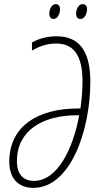

<svg xmlns="http://www.w3.org/2000/svg" viewBox="-20 -901 492 931"><path d="M371 -809C390 -809 402 -835 402 -856C402 -872 394 -881 381 -881C360 -881 349 -855 349 -835C349 -818 357 -809 371 -809ZM240 -809C259 -809 271 -835 271 -856C271 -872 263 -881 250 -881C230 -881 219 -855 219 -835C219 -818 227 -809 240 -809ZM142 10C320 10 418 -265 418 -506C418 -660 359 -725 255 -725C207 -725 167 -713 135 -695V-656C167 -674 204 -690 252 -690C338 -690 380 -632 380 -506C380 -460 376 -417 370 -375H359C162 -375 25 -288 25 -117C25 -39 66 10 142 10ZM145 -24C92 -24 62 -57 62 -120C62 -267 185 -342 353 -342H364C335 -183 260 -24 145 -24Z"/></svg>

Font: Noto Sans ExtraCondensed ExtraLight
Style: Italic
Weight: 200
Width: 2
Italic angle: -12°
Designer: Monotype Design Team
Foundry: Monotype Imaging Inc.
Version: Version 2.013